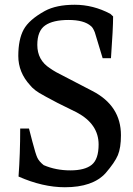

<svg xmlns="http://www.w3.org/2000/svg" viewBox="-20 -773 559 808"><path d="M412 -528 379 -637Q371 -657 363 -663Q334 -689 268.5 -689Q203 -689 170 -666Q137 -643 137 -584Q137 -520 190 -486Q201 -478 217 -469L369 -390Q489 -328 489 -204Q489 -151 476 -120Q463 -89 424 -44Q370 15 253 15Q160 15 58 -30Q65 -126 65 -232H102L116 -178Q130 -124 137.5 -108.5Q145 -93 164 -78Q215 -56 276 -56Q337 -56 366 -79.5Q395 -103 395 -165Q395 -251 303 -300L222 -340Q163 -371 145 -382Q127 -393 115 -405L107 -414Q57 -468 57 -537.5Q57 -607 79.5 -648.5Q102 -690 169 -727Q217 -753 294.5 -753Q372 -753 444 -715L456 -704Q456 -654 447 -528Z"/></svg>

Font: Prociono
Style: Regular
Weight: 400
Designer: Barry Schwartz
Foundry: The Crud Factory
Version: Version 2.301